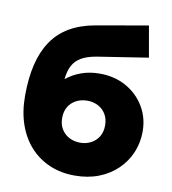

<svg xmlns="http://www.w3.org/2000/svg" viewBox="-83 -808 805 896"><g transform="rotate(10 319.0 -360.0)"><path d="M330 15Q265 15 211.2 -8Q157.5 -31 118.8 -73.5Q80 -116 59 -176.2Q38 -236.5 38 -311.5Q38 -395 53.5 -460Q69 -525 101 -572.5Q133 -620 183.5 -649.8Q234 -679.5 304 -692L550.5 -735L576.5 -587L336 -549.5Q291.5 -542 264.5 -526.5Q237.5 -511 223.8 -485.2Q210 -459.5 206 -420Q237.5 -445.5 277.2 -459.8Q317 -474 364 -474Q435 -474 490 -443Q545 -412 576.2 -359.5Q607.5 -307 607.5 -242.5Q607.5 -189 587.8 -142.2Q568 -95.5 531.2 -60Q494.5 -24.5 443.8 -4.8Q393 15 330 15ZM329 -140.5Q356.5 -140.5 379.8 -152.5Q403 -164.5 416.5 -186.8Q430 -209 430 -240Q430 -271 416.5 -293.2Q403 -315.5 380 -327.5Q357 -339.5 329 -339.5Q300 -339.5 276.8 -327.5Q253.5 -315.5 240 -293.2Q226.5 -271 226.5 -240Q226.5 -209 240.2 -186.8Q254 -164.5 277.2 -152.5Q300.5 -140.5 329 -140.5Z"/></g></svg>

Font: Geologica Cursive ExtraBold
Style: Regular
Weight: 800
Designer: Sindre Bremnes, Frode Helland
Foundry: Monokrom Skriftforlag AS
Version: Version 1.010;gftools[0.9.28]